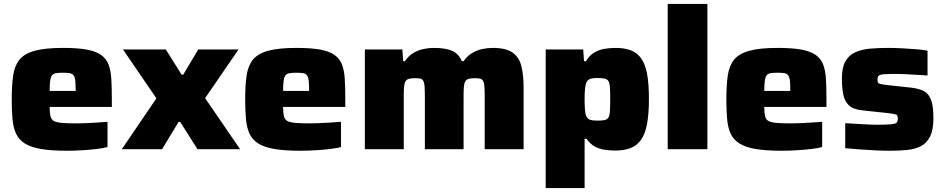

<svg xmlns="http://www.w3.org/2000/svg" viewBox="-20 -763 4830 982"><path d="M323 8Q242 8 189.5 -1Q137 -10 106.5 -29.5Q76 -49 62 -79.5Q48 -110 44 -153.5Q40 -197 40 -254Q40 -325 47 -375Q54 -425 78.5 -456.5Q103 -488 156.5 -503Q210 -518 302 -518Q376 -518 423 -509.5Q470 -501 497 -482Q524 -463 535.5 -432Q547 -401 549.5 -357Q552 -313 552 -254V-216H234Q234 -186 238 -169Q242 -152 255 -144.5Q268 -137 295.5 -134.5Q323 -132 370 -132Q390 -132 416.5 -133Q443 -134 472.5 -136Q502 -138 530 -140V-11Q509 -5 474.5 -1Q440 3 400.5 5.5Q361 8 323 8ZM367 -280V-299Q367 -331 365 -350Q363 -369 356 -378Q349 -387 335.5 -389Q322 -391 301 -391Q279 -391 265.5 -388.5Q252 -386 245.5 -377Q239 -368 236.5 -349Q234 -330 234 -298H385Z M603 0 780 -260 609 -510H828L909 -381H917L994 -510H1200L1029 -261L1208 0H990L902 -139H893L809 0Z M1517 8Q1436 8 1383.5 -1Q1331 -10 1300.5 -29.5Q1270 -49 1256 -79.5Q1242 -110 1238 -153.5Q1234 -197 1234 -254Q1234 -325 1241 -375Q1248 -425 1272.5 -456.5Q1297 -488 1350.5 -503Q1404 -518 1496 -518Q1570 -518 1617 -509.5Q1664 -501 1691 -482Q1718 -463 1729.5 -432Q1741 -401 1743.5 -357Q1746 -313 1746 -254V-216H1428Q1428 -186 1432 -169Q1436 -152 1449 -144.5Q1462 -137 1489.5 -134.5Q1517 -132 1564 -132Q1584 -132 1610.5 -133Q1637 -134 1666.5 -136Q1696 -138 1724 -140V-11Q1703 -5 1668.5 -1Q1634 3 1594.5 5.5Q1555 8 1517 8ZM1561 -280V-299Q1561 -331 1559 -350Q1557 -369 1550 -378Q1543 -387 1529.5 -389Q1516 -391 1495 -391Q1473 -391 1459.5 -388.5Q1446 -386 1439.5 -377Q1433 -368 1430.5 -349Q1428 -330 1428 -298H1579Z M1846 0V-510H2038L2042 -450H2051Q2069 -477 2093 -491.5Q2117 -506 2144.5 -512Q2172 -518 2198 -518Q2260 -518 2293.5 -502.5Q2327 -487 2342 -450H2351Q2369 -476 2393.5 -491Q2418 -506 2445.5 -512Q2473 -518 2500 -518Q2569 -518 2602.5 -493.5Q2636 -469 2647 -423.5Q2658 -378 2658 -313V0H2459V-269Q2459 -303 2457.5 -322Q2456 -341 2450.5 -350Q2445 -359 2434.5 -361Q2424 -363 2407 -363Q2388 -363 2376.5 -359.5Q2365 -356 2359.5 -346.5Q2354 -337 2352.5 -318.5Q2351 -300 2351 -270V0H2153V-269Q2153 -303 2151.5 -322Q2150 -341 2144.5 -350Q2139 -359 2129 -361Q2119 -363 2101 -363Q2082 -363 2070.5 -359.5Q2059 -356 2053.5 -346.5Q2048 -337 2046.5 -318.5Q2045 -300 2045 -270V0Z M2771 199V-510H2963L2967 -450H2977Q2994 -479 3018 -493.5Q3042 -508 3070.5 -513Q3099 -518 3128 -518Q3173 -518 3205.5 -506Q3238 -494 3259 -465Q3280 -436 3289.5 -385.5Q3299 -335 3299 -257Q3299 -179 3289 -127.5Q3279 -76 3258 -47Q3237 -18 3204.5 -5.5Q3172 7 3127 7Q3099 7 3072 3Q3045 -1 3022 -13.5Q2999 -26 2980 -53H2970V199ZM3035 -146Q3059 -146 3072.5 -149Q3086 -152 3092 -162Q3098 -172 3099.5 -194.5Q3101 -217 3101 -255Q3101 -293 3099.5 -315.5Q3098 -338 3092 -348Q3086 -358 3072.5 -361Q3059 -364 3035 -364Q3009 -364 2996 -358.5Q2983 -353 2977 -335Q2973 -321 2971.5 -301.5Q2970 -282 2970 -255Q2970 -226 2971.5 -206.5Q2973 -187 2976 -175Q2983 -156 2996.5 -151Q3010 -146 3035 -146Z M3395 0V-743H3598V0Z M3978 8Q3897 8 3844.5 -1Q3792 -10 3761.5 -29.5Q3731 -49 3717 -79.5Q3703 -110 3699 -153.5Q3695 -197 3695 -254Q3695 -325 3702 -375Q3709 -425 3733.5 -456.5Q3758 -488 3811.5 -503Q3865 -518 3957 -518Q4031 -518 4078 -509.5Q4125 -501 4152 -482Q4179 -463 4190.5 -432Q4202 -401 4204.5 -357Q4207 -313 4207 -254V-216H3889Q3889 -186 3893 -169Q3897 -152 3910 -144.5Q3923 -137 3950.5 -134.5Q3978 -132 4025 -132Q4045 -132 4071.5 -133Q4098 -134 4127.5 -136Q4157 -138 4185 -140V-11Q4164 -5 4129.5 -1Q4095 3 4055.5 5.5Q4016 8 3978 8ZM4022 -280V-299Q4022 -331 4020 -350Q4018 -369 4011 -378Q4004 -387 3990.5 -389Q3977 -391 3956 -391Q3934 -391 3920.5 -388.5Q3907 -386 3900.5 -377Q3894 -368 3891.5 -349Q3889 -330 3889 -298H4040Z M4534 8Q4498 8 4456 6Q4414 4 4374.5 1Q4335 -2 4303 -5V-133Q4323 -132 4344.5 -130.5Q4366 -129 4388 -128Q4410 -127 4429 -126Q4448 -125 4464 -125Q4516 -125 4538.5 -127.5Q4561 -130 4566.5 -136.5Q4572 -143 4572 -155Q4572 -167 4569 -172Q4566 -177 4554.5 -179.5Q4543 -182 4517 -185L4387 -199Q4342 -204 4320.5 -225.5Q4299 -247 4292.5 -282Q4286 -317 4286 -362Q4286 -418 4304 -449.5Q4322 -481 4354 -495.5Q4386 -510 4428.5 -514Q4471 -518 4519 -518Q4555 -518 4594 -516Q4633 -514 4667.5 -511Q4702 -508 4724 -504V-377Q4695 -379 4665.5 -380.5Q4636 -382 4612 -383.5Q4588 -385 4573 -385Q4526 -385 4503.5 -383.5Q4481 -382 4474.5 -376Q4468 -370 4468 -357Q4468 -347 4470 -341.5Q4472 -336 4482.5 -333.5Q4493 -331 4517 -328L4638 -315Q4674 -311 4700.5 -299.5Q4727 -288 4740.5 -256Q4754 -224 4754 -159Q4754 -99 4737 -65Q4720 -31 4690 -15.5Q4660 0 4620 4Q4580 8 4534 8Z"/></svg>

Font: Saira SemiExpanded ExtraBold
Style: Regular
Weight: 800
Width: 6
Designer: Hector Gatti with collaboration of the Omnibus-Type team
Foundry: Omnibus-Type
Version: Version 1.101